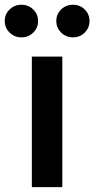

<svg xmlns="http://www.w3.org/2000/svg" viewBox="-67 -773 390 793"><path d="M64.5 0V-539.1H190.4V0ZM234.4 -618.7Q205.6 -618.7 185.5 -638.4Q165.5 -658.2 165.5 -686Q165.5 -714.4 185.5 -733.9Q205.6 -753.4 234.4 -753.4Q263.2 -753.4 283 -733.9Q302.7 -714.4 302.7 -686Q302.7 -658.2 283 -638.4Q263.2 -618.7 234.4 -618.7ZM21.5 -618.7Q-7.3 -618.7 -27.3 -638.4Q-47.4 -658.2 -47.4 -686Q-47.4 -714.4 -27.3 -733.9Q-7.3 -753.4 21.5 -753.4Q50.3 -753.4 70.3 -733.9Q90.3 -714.4 90.3 -686Q90.3 -658.2 70.3 -638.4Q50.3 -618.7 21.5 -618.7Z"/></svg>

Font: Inter 18pt SemiBold
Style: Regular
Weight: 600
Designer: Rasmus Andersson
Foundry: rsms
Version: Version 4.001;git-66647c0bb